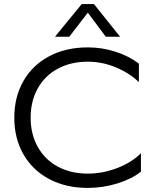

<svg xmlns="http://www.w3.org/2000/svg" viewBox="-20 -910 770 940"><path d="M410 10Q303 10 221.5 -33Q140 -76 95 -154Q50 -232 50 -334Q50 -436 95 -514Q140 -592 221.5 -635Q303 -678 410 -678Q480 -678 546.5 -656.5Q613 -635 660 -598V-508Q613 -553 546.5 -580.5Q480 -608 410 -608Q327 -608 263.5 -574Q200 -540 165 -477.5Q130 -415 130 -334Q130 -253 165 -190.5Q200 -128 263.5 -94Q327 -60 410 -60Q483 -60 554.5 -87.5Q626 -115 670 -160V-70Q628 -35 556.5 -12.5Q485 10 410 10ZM568 -730H498L410 -848L319 -730H249L380 -890H440Z"/></svg>

Font: Madhuban Light
Style: Regular
Weight: 300
Designer: jaikishan Patel
Foundry: MagicType
Version: Version 1.000